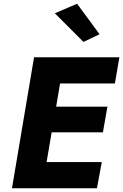

<svg xmlns="http://www.w3.org/2000/svg" viewBox="-20 -1006 658 1026"><path d="M256 -299H530L554 -436H280L301 -560H594L618 -700H325H274H162L44 0H154H204H498L524 -140H229ZM273 -935 426 -782 512 -823 392 -986Z"/></svg>

Font: Jost* 700 Bold Italic
Style: Bold Italic
Weight: 700
Italic angle: -10°
Version: Version 3.200; ttfautohint (v0.97) -l 8 -r 50 -G 200 -x 14 -